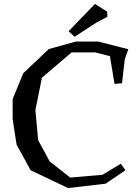

<svg xmlns="http://www.w3.org/2000/svg" viewBox="-20 -931 686 971"><path d="M614 -70 514 -2 324 20 135 -70 64 -199 44 -328V-430L98 -561L227 -683L364 -721H476L629 -682L611 -631L597 -510L559 -507L536 -647L462 -666H342L192 -538L159 -374L173 -222L231 -115L335 -33L498 -47L591 -103ZM460 -911 522 -872 523 -846 468 -817 357 -745 327 -773Z"/></svg>

Font: Alike Angular
Style: Regular
Weight: 400
Designer: Sveta Sebyakina
Foundry: Cyreal (www.cyreal.org)
Version: Version 1.300; ttfautohint (v1.8.4.7-5d5b)